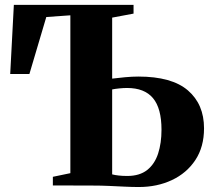

<svg xmlns="http://www.w3.org/2000/svg" viewBox="-20 -763 874 790"><path d="M551 6.5Q524 6.5 493.2 5Q462.5 3.5 429.2 2Q396 0.5 361 0.5L197.5 0V-35.5L269.5 -50.5V-700L170.5 -693L101 -458.5H22L37 -743H529.5V-707L441.5 -690.5V-439.5Q464 -442.5 494 -445.2Q524 -448 549 -448Q687 -448 753.2 -391Q819.5 -334 819.5 -235Q819.5 -158.5 783.8 -104.5Q748 -50.5 687.2 -22Q626.5 6.5 551 6.5ZM503.5 -39Q554.5 -39 585.5 -63.5Q616.5 -88 630.5 -131Q644.5 -174 644.5 -229Q644.5 -317.5 609.5 -359.2Q574.5 -401 503 -401Q487.5 -401 470.5 -399.2Q453.5 -397.5 441.5 -395V-45.5Q453 -42.5 468.5 -40.8Q484 -39 503.5 -39Z"/></svg>

Font: Merriweather 96pt ExtraBold
Style: Regular
Weight: 800
Version: Version 2.100